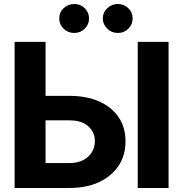

<svg xmlns="http://www.w3.org/2000/svg" viewBox="-20 -936 949 956"><path d="M151.6 -458.8H324.6Q411.1 -458.8 473.9 -430.8Q536.7 -402.7 570.9 -352Q605.2 -301.3 604.9 -232.4Q605.2 -163.7 570.9 -111.4Q536.7 -59.1 473.9 -29.5Q411.1 0 324.6 0H52.7V-727.5H206.8V-124H324.6Q366.4 -124 394.8 -139Q423.2 -153.9 437.9 -179Q452.6 -204.1 452.3 -234Q452.6 -277.1 419.8 -307.1Q386.9 -337 324.6 -336.7H151.6ZM819.3 -727.5V0H665.8V-727.5ZM349.8 -771.9Q318.8 -771.7 296.8 -793.1Q274.8 -814.6 275 -843.8Q274.8 -874.3 296.8 -895.1Q318.8 -915.9 349.8 -916.2Q380.4 -915.9 401.9 -895.1Q423.4 -874.3 423.4 -843.8Q423.4 -814.6 401.9 -793.1Q380.4 -771.7 349.8 -771.9ZM566.8 -771.9Q536.1 -771.7 514.1 -793.1Q492 -814.6 492 -843.8Q492 -874.3 514.1 -895.1Q536.1 -915.9 566.8 -916.2Q597.7 -915.9 619.1 -895.1Q640.6 -874.3 640.4 -843.8Q640.6 -814.6 619.1 -793.1Q597.7 -771.7 566.8 -771.9Z"/></svg>

Font: Inter Tight
Style: Regular
Weight: 400
Designer: Rasmus Andersson
Foundry: rsms
Version: Version 3.002